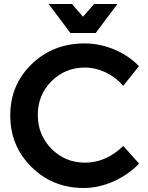

<svg xmlns="http://www.w3.org/2000/svg" viewBox="-20 -925 736 955"><path d="M456 -761H330L222 -905H338L393 -842L448 -905H564ZM593 -199 672 -111Q617 -55 544 -22.5Q471 10 396 10Q242 10 136.5 -94.5Q31 -199 31 -351Q31 -503 137.5 -606Q244 -709 401 -709Q476 -709 548 -679Q620 -649 671 -596L593 -498Q556 -541 505.5 -565Q455 -589 403 -589Q304 -589 236 -521Q168 -453 168 -353Q168 -254 236 -185Q304 -116 403 -116Q508 -116 593 -199Z"/></svg>

Font: Montserrat arm Medium
Style: Regular
Weight: 500
Designer: Julieta Ulanovsky
Foundry: Julieta Ulanovsky
Version: Version 6.000;PS 006.000;hotconv 1.0.88;makeotf.lib2.5.64775